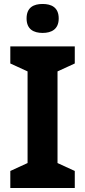

<svg xmlns="http://www.w3.org/2000/svg" viewBox="-20 -999 429 968"><path d="M195 -979C150 -979 114 -962 114 -906C114 -851 150 -833 195 -833C239 -833 276 -851 276 -906C276 -962 239 -979 195 -979ZM357 -51V-137L270 -177V-639L357 -679V-765H32V-679L119 -639V-177L32 -137V-51Z"/></svg>

Font: Noto Sans Tamil UI
Style: Bold
Weight: 700
Designer: Jelle Bosma - Monotype Design Team
Foundry: Monotype Imaging Inc.
Version: Version 2.004